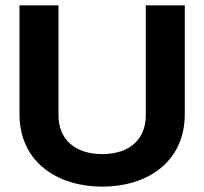

<svg xmlns="http://www.w3.org/2000/svg" viewBox="-20 -690 765 719"><path d="M53 -670V-263C53 -79 200 9 363 9C526 9 672 -79 672 -263V-670H526V-258C526 -171 468 -113 363 -113C258 -113 199 -171 199 -258V-670Z"/></svg>

Font: LT Wave Bold
Style: Regular
Weight: 700
Designer: Daniel Lyons
Version: Version 2.5 (Glyphs App)